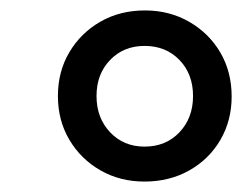

<svg xmlns="http://www.w3.org/2000/svg" viewBox="-20 -736 464 368"><path d="M257 -388Q210 -388 172.5 -409.5Q135 -431 113 -468Q91 -505 91 -552Q91 -599 113 -636Q135 -673 172.5 -694.5Q210 -716 258 -716Q305 -716 343 -694Q381 -672 402.5 -635Q424 -598 424 -551Q424 -505 402.5 -468Q381 -431 343 -409.5Q305 -388 257 -388ZM257 -455Q298 -455 324 -482.5Q350 -510 350 -552Q350 -594 324 -621Q298 -648 257 -648Q217 -648 191 -621Q165 -594 165 -552Q165 -510 191 -482.5Q217 -455 257 -455Z"/></svg>

Font: Nunito Sans 10pt Expanded SemiBold
Style: Italic
Weight: 600
Width: 7
Italic angle: -9°
Designer: Vernon Adams
Foundry: Vernon Adams
Version: Version 3.101;gftools[0.9.27]